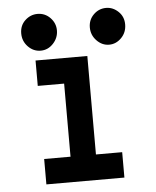

<svg xmlns="http://www.w3.org/2000/svg" viewBox="-51 -729 626 772"><g transform="rotate(-5 262.5 -343.0)"><path d="M105 -500H314V-102.5H419.9V0H105V-102.5H211.4V-397.5H105ZM201.2 -613.3Q201.2 -583 179.9 -560.3Q158.7 -537.6 129.4 -537.6Q100.1 -537.6 78.6 -559.8Q57.1 -582 57.1 -613.3Q57.1 -645.5 78.9 -665.8Q100.6 -686 128.9 -686Q159.2 -686 180.2 -664.3Q201.2 -642.6 201.2 -613.3ZM476.6 -613.3Q476.6 -581.1 455.1 -559.3Q433.6 -537.6 405.8 -537.6Q377 -537.6 355.5 -560.1Q334 -582.5 334 -613.3Q334 -644 355.2 -665Q376.5 -686 405.8 -686Q433.1 -686 454.8 -665.5Q476.6 -645 476.6 -613.3Z"/></g></svg>

Font: Anka/Coder Condensed
Style: Bold
Weight: 700
Width: 4
Monospace: yes
Version: Version 001.100